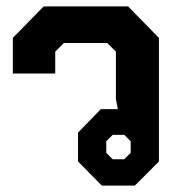

<svg xmlns="http://www.w3.org/2000/svg" viewBox="-20 -578 580 598"><path d="M223 -75V-165L294 -238H347L341 -269V-417L314 -444H179L152 -417V-349H20V-460L116 -558H379L475 -460V-75L400 0H297ZM367 -82 387 -102V-138L367 -158H331L311 -138V-102L331 -82Z"/></svg>

Font: Chakra Petch
Style: Bold
Weight: 700
Designer: Katatrad Aksorn Co.,Ltd.
Foundry: Cadson Demak Co.,Ltd.
Version: Version 1.000; ttfautohint (v1.6)